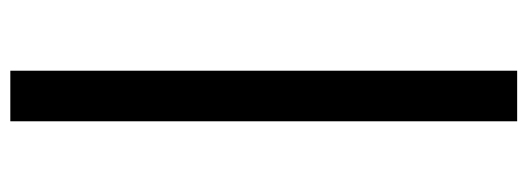

<svg xmlns="http://www.w3.org/2000/svg" viewBox="-345 -567 1022 372"><g transform="rotate(-90 166.0 -381.0)"><path d="M215 110H117V-872H215Z"/></g></svg>

Font: Open Sauce One Medium
Style: Regular
Weight: 500
Designer: Alfredo Marco Pradil
Foundry: Creative Sauce Fz LLC
Version: Version 1.477